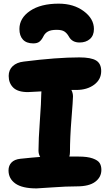

<svg xmlns="http://www.w3.org/2000/svg" viewBox="-20 -1026 605 1057"><path d="M303.2 -1005.9Q385.3 -1005.9 441.2 -964.4Q497.1 -922.9 497.1 -866.2Q497.1 -830.6 475.1 -811.3Q453.1 -792 418 -792Q376.5 -792 358.9 -825.2Q348.6 -843.3 334.7 -852.5Q320.8 -861.8 292 -861.8Q260.3 -861.8 243.9 -852.5Q227.5 -843.3 219.2 -826.2Q209.5 -806.6 197.5 -796.9Q185.5 -787.1 163.1 -787.1Q125.5 -787.1 106.2 -808.1Q86.9 -829.1 86.9 -866.2Q86.9 -926.3 145.5 -966.1Q204.1 -1005.9 303.2 -1005.9ZM181.2 11.2Q102.5 11.2 64.7 -15.6Q26.9 -42.5 26.9 -87.9Q26.9 -114.3 43.2 -131.3Q59.6 -148.4 91.8 -151.9Q161.1 -159.2 201.2 -162.1Q191.9 -177.7 191.9 -196.8Q191.9 -256.8 199.5 -361.8Q207 -466.8 207 -503.9Q207 -517.1 208 -522.9Q146.5 -519 133.8 -519Q78.1 -519 53 -543.7Q27.8 -568.4 27.8 -607.9Q27.8 -641.1 50 -661.9Q72.3 -682.6 110.8 -687Q293 -710 417 -710Q481.4 -710 509.3 -692.9Q537.1 -675.8 537.1 -634.8Q537.1 -588.4 498.3 -559.6Q459.5 -530.8 399.9 -530.8H373Q381.8 -513.7 381.8 -495.1Q381.8 -476.1 373.5 -372.1Q365.2 -268.1 365.2 -189Q365.2 -175.8 361.8 -164.1H413.1Q461.9 -164.1 490.5 -153.8Q519 -143.6 528.6 -128.4Q538.1 -113.3 538.1 -90.8Q538.1 -50.8 504.4 -25.4Q470.7 0 403.8 0Q344.7 0 268.1 5.6Q191.4 11.2 181.2 11.2Z"/></svg>

Font: Shantell Sans Normal
Style: Regular
Weight: 800
Designer: Stephen Nixon, Anya Danilova, Shantell Martin
Foundry: Arrow Type
Version: Version 1.006;[559af2be0]